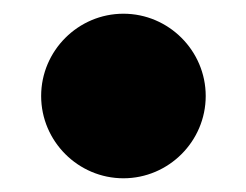

<svg xmlns="http://www.w3.org/2000/svg" viewBox="-20 -600 359 280"><path d="M40 -460C40 -394 94 -340 160 -340C226 -340 280 -394 280 -460C280 -526 226 -580 160 -580C94 -580 40 -526 40 -460Z"/></svg>

Font: Bodoni* 36pt Fatface
Style: Regular
Weight: 900
Version: Version 2.3